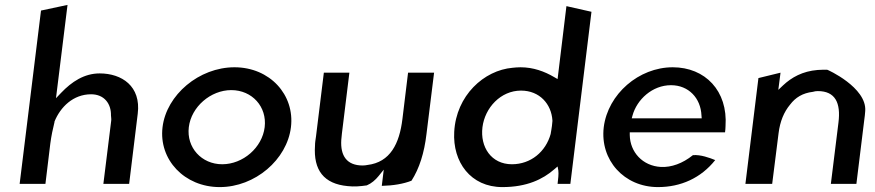

<svg xmlns="http://www.w3.org/2000/svg" viewBox="-20 -759 3565 782"><path d="M202 -264C226 -323 278 -375 351 -375C405 -375 433 -336 432 -289C432 -284 434 -274 433 -268L401 -10H506L541 -296C555 -408 476 -460 386 -460C323 -460 272 -426 229 -381L208 -359L255 -739L147 -716L60 -10H165L185 -175C189 -205 195 -234 202 -262Z M749 -241C759 -324 838 -392 922 -392C1007 -392 1068 -324 1058 -241C1048 -158 970 -90 885 -90C801 -90 739 -158 749 -241ZM642 -241C626 -109 731 3 875 3C1019 3 1149 -109 1165 -241C1181 -373 1079 -485 935 -485C791 -485 658 -373 642 -241Z M1299 -463 1267 -203C1265 -190 1263 -178 1263 -166C1256 -66 1299 -10 1396 -1C1422 2 1447 0 1474 -4C1493 -12 1509 -26 1522 -42L1543 -68L1535 -2C1581 -3 1623 -10 1656 -23C1688 -73 1708 -136 1717 -213L1748 -463H1642L1619 -274C1607 -175 1570 -98 1476 -87C1472 -86 1464 -85 1457 -85C1392 -85 1366 -125 1370 -189C1371 -206 1374 -225 1376 -243L1403 -463Z M2026 3C2126 3 2191 -29 2237 -69L2251 -81L2254 -65C2256 -51 2253 -27 2251 -10H2303L2389 -711L2287 -734L2251 -437L2237 -445C2198 -468 2152 -485 2100 -485C2089 -485 2078 -484 2068 -483C1951 -473 1838 -370 1830 -222C1823 -99 1897 3 2026 3ZM2230 -266C2229 -260 2229 -253 2228 -246C2227 -234 2224 -224 2223 -215V-214C2203 -141 2142 -90 2065 -90C1981 -90 1935 -160 1945 -241C1955 -320 2019 -390 2102 -390C2178 -390 2226 -335 2230 -268Z M2545 -209V-220H2933C2934 -229 2935 -236 2935 -245C2945 -389 2852 -485 2720 -485C2582 -485 2456 -376 2439 -241C2423 -107 2522 3 2660 3C2753 3 2835 -34 2893 -107C2871 -116 2833 -130 2802 -127C2760 -93 2714 -77 2672 -79C2597 -83 2546 -140 2545 -209ZM2837 -289 2838 -277H2553L2556 -288C2574 -354 2637 -412 2713 -412C2785 -412 2834 -359 2837 -289Z M3468 -10 3500 -270C3502 -283 3503 -294 3504 -307C3511 -403 3349 -476 3349 -475C3336 -475 3322 -475 3310 -474C3249 -469 3204 -444 3169 -411L3150 -393L3159 -463L3069 -441L3016 -10H3125L3151 -216C3157 -265 3173 -303 3198 -333C3220 -362 3249 -380 3291 -385C3297 -387 3304 -388 3311 -388C3382 -388 3405 -340 3395 -260L3364 -10Z"/></svg>

Font: Bluebird
Style: LiObl
Weight: 300
Designer: Jasper
Foundry: Cannot Into Space Fonts
Version: Version 0.98